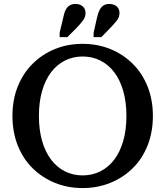

<svg xmlns="http://www.w3.org/2000/svg" viewBox="-20 -942 837 972"><path d="M398 10Q322 10 257.5 -16.5Q193 -43 144.5 -91Q96 -139 69.5 -206.5Q43 -274 43 -355Q43 -436 69.5 -503Q96 -570 144.5 -618.5Q193 -667 257.5 -693.5Q322 -720 398 -720Q474 -720 539 -693.5Q604 -667 652.5 -618.5Q701 -570 727.5 -503Q754 -436 754 -355Q754 -274 727.5 -206.5Q701 -139 652.5 -91Q604 -43 539 -16.5Q474 10 398 10ZM398 -54Q447 -54 488 -74.5Q529 -95 558.5 -134Q588 -173 604 -229Q620 -285 620 -355Q620 -425 604 -481Q588 -537 558.5 -576Q529 -615 488 -635.5Q447 -656 398 -656Q350 -656 309 -635.5Q268 -615 238.5 -576Q209 -537 193 -481Q177 -425 177 -355Q177 -285 193 -229Q209 -173 238.5 -134Q268 -95 309 -74.5Q350 -54 398 -54ZM300 -852Q305 -878 313 -893Q321 -908 333.5 -915Q346 -922 362 -922Q385 -922 399 -909.5Q413 -897 413 -876Q413 -856 401 -839.5Q389 -823 366 -799L321 -754H282V-777ZM471 -852Q477 -878 485 -893Q493 -908 505 -915Q517 -922 533 -922Q557 -922 571 -909.5Q585 -897 585 -876Q585 -856 572.5 -839.5Q560 -823 537 -799L493 -754H454V-777Z"/></svg>

Font: Roboto Serif 36pt Medium
Style: Regular
Weight: 500
Designer: Greg Gazdowicz
Foundry: Commercial Type
Version: Version 1.008